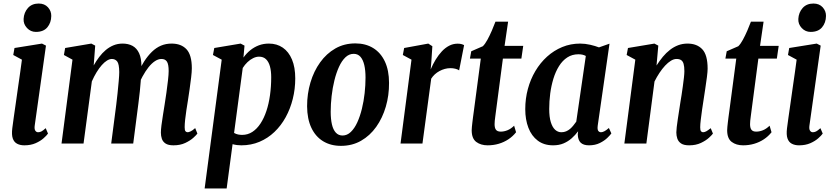

<svg xmlns="http://www.w3.org/2000/svg" viewBox="-20 -812 4705 1086"><path d="M117.5 10Q94 10 76.8 1Q59.5 -8 52.2 -29Q45 -50 49.5 -86.5Q52 -108.5 57.5 -145.8Q63 -183 69.2 -227.5Q75.5 -272 82 -318Q88.5 -364 94.5 -404.8Q100.5 -445.5 104 -474.5L55 -501L62 -540.5L217.5 -565.5L240 -554L176.5 -103Q173.5 -82.5 179.5 -73.2Q185.5 -64 195.5 -64Q205 -64 214 -68.5Q223 -73 238.5 -87L251.5 -56.5Q244 -45.5 226.2 -29.8Q208.5 -14 181.2 -2Q154 10 117.5 10ZM183 -631.5Q153.5 -631.5 132.8 -653.5Q112 -675.5 113.5 -705Q115.5 -741.5 138 -766.8Q160.5 -792 199 -792Q232 -792 251.2 -770.8Q270.5 -749.5 270 -721.5Q269.5 -683.5 247.8 -657.5Q226 -631.5 183 -631.5Z M518.5 -554 510 -442Q524 -467 541 -489.5Q558 -512 578.2 -529Q598.5 -546 622.2 -555.8Q646 -565.5 673.5 -565.5Q706 -565.5 729.8 -552.5Q753.5 -539.5 766.8 -511Q780 -482.5 780 -436.5Q780 -425.5 779.8 -415.8Q779.5 -406 779 -397Q778.5 -388 777.5 -378.5L756 -391Q774.5 -432 795.2 -464.2Q816 -496.5 839.5 -519.2Q863 -542 890.5 -553.8Q918 -565.5 950.5 -565.5Q1005 -565.5 1035 -533.2Q1065 -501 1065 -426Q1065 -406 1061.2 -374.2Q1057.5 -342.5 1052.5 -307.8Q1047.5 -273 1043 -244Q1038.5 -216.5 1034.2 -188.5Q1030 -160.5 1027.2 -135.2Q1024.5 -110 1024.5 -92.5Q1024.5 -75 1029.2 -69.5Q1034 -64 1042 -64Q1047 -64 1057.8 -68.8Q1068.5 -73.5 1084 -87.5L1096.5 -56.5Q1091.5 -49 1074 -33Q1056.5 -17 1028 -3.5Q999.5 10 961 10Q932 10 916.5 -0.2Q901 -10.5 895.5 -27Q890 -43.5 890 -62Q890 -77 893.2 -103Q896.5 -129 901.5 -160Q906.5 -191 911 -219.5Q916 -249.5 921.2 -287Q926.5 -324.5 930.2 -358Q934 -391.5 934 -410Q934 -448.5 924.2 -463.5Q914.5 -478.5 893 -478.5Q875 -478.5 856.5 -466.2Q838 -454 820.2 -431.8Q802.5 -409.5 786 -379.2Q769.5 -349 755 -313L778.5 -402.5Q778 -382 776.2 -355Q774.5 -328 771 -296Q767.5 -264 763 -228L733.5 0H609L637.5 -219.5Q641 -247.5 644.8 -283.8Q648.5 -320 651.5 -353.5Q654.5 -387 654.5 -404.5Q654 -450.5 642.8 -464.5Q631.5 -478.5 612.5 -478.5Q600 -478.5 585.2 -469.5Q570.5 -460.5 555.5 -443.5Q540.5 -426.5 526.2 -403.2Q512 -380 499.5 -351.5L452.5 0H328L390 -474.5L341.5 -501L348.5 -540.5L496.5 -565.5Z M1137.5 254 1234 -474.5 1184.5 -501 1192 -540.5 1341 -565.5 1363 -554 1357 -486.5Q1374.5 -511 1396.5 -528.5Q1418.5 -546 1444.5 -555.8Q1470.5 -565.5 1501 -565.5Q1546 -565.5 1579.5 -542.5Q1613 -519.5 1631.5 -475.5Q1650 -431.5 1650 -368.5Q1650 -308.5 1636 -252.5Q1622 -196.5 1595.8 -148.8Q1569.5 -101 1532.2 -65.5Q1495 -30 1447.8 -10Q1400.5 10 1345 10Q1333 10 1320.8 8.5Q1308.5 7 1295.5 3.5L1262 254ZM1304 -60Q1315.5 -53.5 1327.2 -51.2Q1339 -49 1349.5 -49Q1381.5 -49 1407.5 -66Q1433.5 -83 1453.5 -113.5Q1473.5 -144 1487 -184.8Q1500.5 -225.5 1507.2 -274Q1514 -322.5 1514 -375.5Q1514 -410.5 1506.8 -436.8Q1499.5 -463 1484.5 -477.2Q1469.5 -491.5 1445 -491.5Q1429 -491.5 1412 -483.2Q1395 -475 1379.8 -460.5Q1364.5 -446 1353 -427.5Z M1990 -566.5Q2048 -566.5 2090.8 -540.2Q2133.5 -514 2157 -464Q2180.5 -414 2180.5 -343Q2181 -272.5 2162.2 -208.5Q2143.5 -144.5 2108 -94.5Q2072.5 -44.5 2022.2 -15.8Q1972 13 1908.5 13Q1850.5 13 1807.5 -13.2Q1764.5 -39.5 1741 -89.5Q1717.5 -139.5 1717 -211Q1717 -281.5 1736 -345.5Q1755 -409.5 1790.8 -459.2Q1826.5 -509 1876.8 -537.8Q1927 -566.5 1990 -566.5ZM1980.5 -507.5Q1954.5 -507.5 1933.8 -487.8Q1913 -468 1897.5 -434Q1882 -400 1871.5 -357.5Q1861 -315 1855.8 -269.2Q1850.5 -223.5 1850.5 -180Q1850.5 -138.5 1857.5 -108.2Q1864.5 -78 1879.5 -61.8Q1894.5 -45.5 1917.5 -45.5Q1943.5 -45.5 1964.5 -65.8Q1985.5 -86 2001 -120Q2016.5 -154 2027 -196.8Q2037.5 -239.5 2042.5 -285Q2047.5 -330.5 2047.5 -373.5Q2047.5 -414 2040.5 -444Q2033.5 -474 2018.8 -490.8Q2004 -507.5 1980.5 -507.5Z M2245.5 0 2307.5 -474.5 2258.5 -501 2266 -540.5 2402.5 -565.5 2425.5 -550.5 2419.5 -459.5 2416 -419.5Q2428.5 -449 2444.5 -475.2Q2460.5 -501.5 2479.5 -521.8Q2498.5 -542 2520.8 -553.5Q2543 -565 2568.5 -565Q2582.5 -565 2591.5 -562.2Q2600.5 -559.5 2605 -556.5L2577 -414Q2568.5 -420 2555.5 -423.2Q2542.5 -426.5 2527.5 -426.5Q2511.5 -426.5 2496 -422.2Q2480.5 -418 2466 -410.2Q2451.5 -402.5 2439.5 -391.5Q2427.5 -380.5 2419 -367L2369.5 0Z M2786 -188Q2783.5 -168 2781.5 -153.5Q2779.5 -139 2778.5 -128.8Q2777.5 -118.5 2777.5 -109.5Q2777.5 -88 2785.5 -77.8Q2793.5 -67.5 2812.5 -67.5Q2831 -67.5 2850.2 -75.2Q2869.5 -83 2888 -101L2899 -64Q2880.5 -40.5 2855.5 -24Q2830.5 -7.5 2801 1.2Q2771.5 10 2738 10Q2699.5 10 2673.8 -9.2Q2648 -28.5 2648 -75.5Q2648.5 -84 2649.2 -94.8Q2650 -105.5 2651.8 -119Q2653.5 -132.5 2655.5 -149Q2657.5 -165.5 2660.5 -186L2699.5 -480.5H2638L2645.5 -522L2711 -550.5Q2723.5 -562.5 2736.8 -586.8Q2750 -611 2762 -638.8Q2774 -666.5 2782.5 -689.5H2854L2834 -552.5H2939.5L2929 -480.5H2824.5Z M3361 -102.5Q3358 -80 3363.8 -72Q3369.5 -64 3379.5 -64Q3387 -64 3397.8 -69.2Q3408.5 -74.5 3424 -88L3438 -57.5Q3432.5 -49 3416 -32.8Q3399.5 -16.5 3373 -3.2Q3346.5 10 3311.5 10Q3280 10 3264.5 -5Q3249 -20 3248 -51.5L3250 -69.5Q3234 -48 3213.8 -30Q3193.5 -12 3167.8 -1Q3142 10 3108.5 10Q3057 10 3021.8 -16.5Q2986.5 -43 2968.8 -89.2Q2951 -135.5 2951 -194.5Q2951 -254 2965.8 -308.8Q2980.5 -363.5 3008.2 -410.2Q3036 -457 3074.5 -491.8Q3113 -526.5 3160.2 -546Q3207.5 -565.5 3261.5 -565.5Q3289.5 -565.5 3318.5 -558.8Q3347.5 -552 3368 -544L3427.5 -565ZM3293.5 -495.5Q3284.5 -500.5 3274 -502.8Q3263.5 -505 3251.5 -505Q3216 -505 3188.8 -487.2Q3161.5 -469.5 3142 -438.2Q3122.5 -407 3110.2 -367Q3098 -327 3092.2 -283Q3086.5 -239 3086.5 -195.5Q3086.5 -150.5 3095.5 -121.2Q3104.5 -92 3120 -78Q3135.5 -64 3155 -64Q3170 -64 3182.2 -69.2Q3194.5 -74.5 3204.8 -83.2Q3215 -92 3223.5 -102.8Q3232 -113.5 3239.5 -124Z M3693.5 -441.5Q3710.5 -468 3729.2 -490.8Q3748 -513.5 3769.8 -530.2Q3791.5 -547 3816 -556.2Q3840.5 -565.5 3869 -565.5Q3922 -565.5 3952.2 -533.5Q3982.5 -501.5 3982.5 -423.5Q3982.5 -407.5 3978.5 -376Q3974.5 -344.5 3969 -309.2Q3963.5 -274 3959.5 -246.5Q3955.5 -221.5 3951.2 -191.8Q3947 -162 3943.8 -135.2Q3940.5 -108.5 3940.5 -91.5Q3940.5 -75 3945.2 -69.5Q3950 -64 3956.5 -64Q3965 -64 3974.8 -69.2Q3984.5 -74.5 4000 -87L4012.5 -56.5Q4008 -49.5 3990.5 -33.2Q3973 -17 3944.5 -3.5Q3916 10 3878 10Q3848 10 3832.5 -0.5Q3817 -11 3811.2 -27.8Q3805.5 -44.5 3805.5 -63Q3805.5 -74 3807.8 -93.8Q3810 -113.5 3813.8 -138Q3817.5 -162.5 3821.5 -188.2Q3825.5 -214 3829 -237Q3831.5 -250.5 3835 -273.8Q3838.5 -297 3842.2 -323.5Q3846 -350 3848.5 -373.2Q3851 -396.5 3851 -409Q3851 -436 3846.5 -451Q3842 -466 3832.2 -472.2Q3822.5 -478.5 3806.5 -478.5Q3791.5 -478.5 3775 -468.5Q3758.5 -458.5 3742 -440.8Q3725.5 -423 3710.2 -400Q3695 -377 3682 -351L3636 0H3511.5L3573.5 -474.5L3524.5 -501L3532 -540.5L3681.5 -565.5L3703.5 -554Z M4231 -188Q4228.5 -168 4226.5 -153.5Q4224.5 -139 4223.5 -128.8Q4222.5 -118.5 4222.5 -109.5Q4222.5 -88 4230.5 -77.8Q4238.5 -67.5 4257.5 -67.5Q4276 -67.5 4295.2 -75.2Q4314.5 -83 4333 -101L4344 -64Q4325.5 -40.5 4300.5 -24Q4275.5 -7.5 4246 1.2Q4216.5 10 4183 10Q4144.5 10 4118.8 -9.2Q4093 -28.5 4093 -75.5Q4093.5 -84 4094.2 -94.8Q4095 -105.5 4096.8 -119Q4098.5 -132.5 4100.5 -149Q4102.5 -165.5 4105.5 -186L4144.5 -480.5H4083L4090.5 -522L4156 -550.5Q4168.5 -562.5 4181.8 -586.8Q4195 -611 4207 -638.8Q4219 -666.5 4227.5 -689.5H4299L4279 -552.5H4384.5L4374 -480.5H4269.5Z M4499.5 10Q4476 10 4458.8 1Q4441.5 -8 4434.2 -29Q4427 -50 4431.5 -86.5Q4434 -108.5 4439.5 -145.8Q4445 -183 4451.2 -227.5Q4457.5 -272 4464 -318Q4470.5 -364 4476.5 -404.8Q4482.5 -445.5 4486 -474.5L4437 -501L4444 -540.5L4599.5 -565.5L4622 -554L4558.5 -103Q4555.5 -82.5 4561.5 -73.2Q4567.5 -64 4577.5 -64Q4587 -64 4596 -68.5Q4605 -73 4620.5 -87L4633.5 -56.5Q4626 -45.5 4608.2 -29.8Q4590.5 -14 4563.2 -2Q4536 10 4499.5 10ZM4565 -631.5Q4535.5 -631.5 4514.8 -653.5Q4494 -675.5 4495.5 -705Q4497.5 -741.5 4520 -766.8Q4542.5 -792 4581 -792Q4614 -792 4633.2 -770.8Q4652.5 -749.5 4652 -721.5Q4651.5 -683.5 4629.8 -657.5Q4608 -631.5 4565 -631.5Z"/></svg>

Font: Merriweather 24pt SemiCondensed
Style: Bold Italic
Weight: 700
Width: 4
Italic angle: -7.8°
Designer: Eben Sorkin
Foundry: Eben Sorkin
Version: Version 2.101